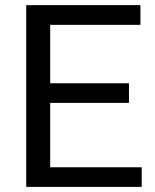

<svg xmlns="http://www.w3.org/2000/svg" viewBox="-20 -731 608 751"><path d="M484.4 -328.6H176.3V-76.7H534.2V0H82.5V-710.9H529.3V-633.8H176.3V-405.3H484.4Z"/></svg>

Font: Vazir UI
Style: Regular-UI
Weight: 400
Designer: Saber Rastikerdar
Foundry: Saber Rastikerdar
Version: Version 30.1.0